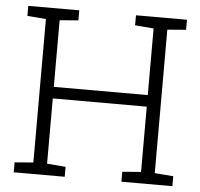

<svg xmlns="http://www.w3.org/2000/svg" viewBox="-51 -764 853 817"><g transform="rotate(5 375.5 -355.5)"><path d="M175.3 -327.6V-48.8L254.9 -42.5V0H37.1V-42.5L116.7 -48.8V-661.6L37.1 -668V-710.9H254.9V-668L175.3 -661.6V-377H576.7V-661.6L497.1 -668V-710.9H714.8V-668L635.3 -661.6V-48.8L714.8 -42.5V0H497.1V-42.5L576.7 -48.8V-327.6Z"/></g></svg>

Font: Suwannaphum Light
Style: Regular
Weight: 300
Designer: Danh Hong
Version: Version 8.002; ttfautohint (v1.8.3)